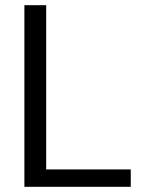

<svg xmlns="http://www.w3.org/2000/svg" viewBox="-20 -720 565 740"><path d="M74 0V-700H158V-67H484V0Z"/></svg>

Font: Firefly Display
Style: Regular
Weight: 400
Designer: Colophon Foundry, Jonny Pinhorn
Foundry: Colophon Foundry
Version: Version 1.200; ttfautohint (v1.8.3)